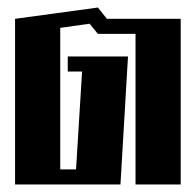

<svg xmlns="http://www.w3.org/2000/svg" viewBox="-20 -490 520 510"><path d="M240 -470 264 -440H460V0H340V-400H240L218 -427L140 -416V-40H182L198 -300H160V-340H320L300 0H20V-440Z"/></svg>

Font: SOV_poster
Style: Bold
Weight: 700
Version: Version 1.00